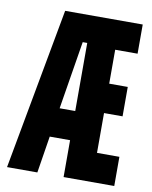

<svg xmlns="http://www.w3.org/2000/svg" viewBox="-81 -775 663 836"><g transform="rotate(10 250.0 -357.0)"><path d="M258 0V-163H168L142 0H8L139 -714H482V-585H383V-435H465V-305H383V-129H482V0ZM238 -593 189 -292H258V-593Z"/></g></svg>

Font: Noto Sans Mono Condensed Extra
Style: Regular
Weight: 800
Width: 3
Designer: Monotype Design Team
Foundry: Monotype Imaging Inc.
Version: Version 1.900